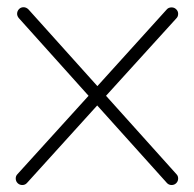

<svg xmlns="http://www.w3.org/2000/svg" viewBox="-20 -516 547 542"><path d="M28.3 -477.1Q28.3 -484.4 33.4 -490Q38.6 -495.6 46.4 -495.6Q54.2 -495.6 60.5 -489.3L254.9 -272.9L450.7 -489.3Q455.6 -495.1 464.4 -495.1Q472.2 -495.1 477.5 -489.7Q482.9 -484.4 482.9 -477.1Q482.9 -469.2 478 -464.4L279.3 -245.6L478 -24.4Q482.9 -19.5 482.9 -12.2Q482.9 -4.4 477.5 1Q472.2 6.3 464.4 6.3Q456.1 6.3 450.7 0L254.4 -218.3L56.6 0Q51.3 6.3 43 6.3Q35.2 6.3 29.8 1Q24.4 -4.4 24.4 -12.2Q24.4 -19.5 29.3 -24.4L230 -245.6L33.2 -464.8Q28.3 -470.7 28.3 -477.1Z"/></svg>

Font: Manjari Thin
Style: Regular
Weight: 100
Designer: Santhosh Thottingal <santhosh.thottingal@gmail.com>
Version: Version 2.000